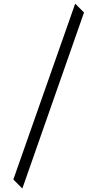

<svg xmlns="http://www.w3.org/2000/svg" viewBox="-20 -819 539 1061"><path d="M444.3 -750 395.5 -798.8 53.7 172.9 103.5 222.7Z"/></svg>

Font: Namkio Khamti Book
Style: Regular
Weight: 500
Designer: Debbi Hosken
Foundry: SIL International
Version: Version 3.917